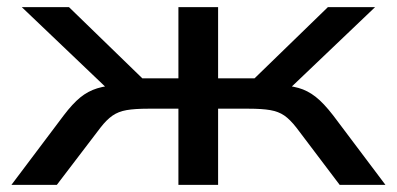

<svg xmlns="http://www.w3.org/2000/svg" viewBox="-20 -517 1109 537"><path d="M12 0 158 -194Q183 -227 204.5 -244.5Q226 -262 252 -270Q278 -278 317 -280L299 -251L41 -497H173L378 -298H479V-497H590V-298H692L897 -497H1029L771 -251L753 -280Q790 -278 815 -271Q840 -264 862.5 -246.5Q885 -229 912 -194L1058 0H930L809 -160Q791 -183 775 -194Q759 -205 736 -209Q713 -213 675 -213H590V0H479V-213H395Q357 -213 334 -209Q311 -205 294.5 -193.5Q278 -182 261 -160L139 0Z"/></svg>

Font: Nunito Sans 7pt Expanded Medium
Style: Regular
Weight: 500
Width: 7
Designer: Vernon Adams
Foundry: Vernon Adams
Version: Version 3.101;gftools[0.9.27]